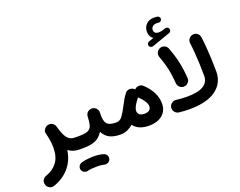

<svg xmlns="http://www.w3.org/2000/svg" viewBox="-178 -1295 2428 1940"><g transform="rotate(-20 1036.0 -325.0)"><path d="M201.7 -221.7Q192.4 -246.1 208.3 -269.8Q224.1 -293.5 250 -299.8Q261.7 -302.7 273.9 -300.8Q294.4 -297.9 308.8 -284.2Q323.2 -270.5 327.6 -252.9Q327.6 -252 328.1 -251Q351.1 -164.1 380.6 -125.5Q410.2 -86.9 461.9 -86.9H462.4Q489.3 -86.9 508.1 -67.9Q526.9 -48.8 526.9 -22Q526.9 4.9 508.1 23.7Q489.3 42.5 462.4 42.5H461.9Q429.7 42.5 401.1 32.7Q372.6 22.9 347.7 5.4Q330.1 119.6 263.2 193.6Q196.3 267.6 99.1 299.8Q70.3 309.6 46.9 295.4Q23.4 281.2 16.6 257.8Q7.8 227.5 21.7 205.8Q35.6 184.1 57.1 176.8Q135.3 150.9 179.7 91.6Q224.1 32.2 224.1 -68.4Q224.1 -136.7 202.1 -220.2Z M397.5 -22Q397.5 -48.8 416.5 -67.9Q435.5 -86.9 462.4 -86.9H511.2Q538.1 -86.9 557.4 -67.9Q576.7 -48.8 576.7 -22Q576.7 4.9 557.4 23.7Q538.1 42.5 511.2 42.5H462.4Q435.5 42.5 416.5 23.7Q397.5 4.9 397.5 -22Z M446.3 -22Q446.3 -48.8 465.3 -67.9Q484.4 -86.9 511.2 -86.9Q575.2 -86.9 605.5 -101.6Q635.7 -116.2 645.3 -150.1Q654.8 -184.1 656.7 -242.7Q658.7 -272.5 679.2 -289.1Q699.7 -305.7 726.6 -304.2Q753.9 -302.2 771.5 -281.7Q789.1 -261.2 786.6 -235.4Q782.2 -153.8 806.9 -120.4Q831.5 -86.9 906.7 -86.9H907.2Q934.1 -86.9 952.9 -67.9Q971.7 -48.8 971.7 -22Q971.7 4.9 952.9 23.7Q934.1 42.5 907.2 42.5H906.7Q840.3 42.5 793.9 20.3Q747.6 -2 720.7 -54.7Q685.5 1.5 634.8 22Q584 42.5 511.2 42.5Q484.4 42.5 465.3 23.7Q446.3 4.9 446.3 -22ZM405.3 238.3Q399.9 218.3 409.9 199.5Q419.9 180.7 440.9 173.8Q468.3 165.5 504.4 161.1Q540.5 156.7 575.7 156.7Q611.3 156.7 640.4 161.4Q669.4 166 689.5 174.3Q710.4 186 716.1 208.7Q721.7 231.4 708.5 250.5Q697.8 265.6 682.6 270.8Q667.5 275.9 650.9 272.5Q618.7 264.2 575.7 264.2Q542.5 264.2 514.9 266.4Q487.3 268.6 470.2 273.9Q449.7 279.8 430.7 269Q411.6 258.3 405.3 238.3Z M842.8 -22Q842.8 -48.8 861.6 -67.9Q880.4 -86.9 907.2 -86.9Q949.2 -86.9 976.1 -123.8Q1002.9 -160.6 1033.2 -221.2Q1049.3 -253.4 1066.7 -282.7Q1084 -312 1102.1 -334Q1103 -335.4 1104 -336.4Q1120.6 -356.4 1147.7 -357.7Q1174.8 -358.9 1194.8 -341.8Q1198.2 -338.9 1201.7 -335Q1202.1 -335.9 1203.1 -336.9Q1221.7 -356 1248.5 -356.7Q1275.4 -357.4 1294.9 -338.9Q1407.7 -231.4 1407.7 -109.4Q1407.7 -33.2 1354.7 12Q1301.8 57.1 1209 57.1Q1150.4 57.1 1109.1 38.6Q1067.9 20 1044.9 -12.7Q1018.6 11.2 984.6 26.9Q950.7 42.5 907.2 42.5Q880.4 42.5 861.6 23.7Q842.8 4.9 842.8 -22ZM1136.2 -127Q1136.2 -102.1 1153.8 -87.2Q1171.4 -72.3 1205.6 -72.3Q1242.2 -72.3 1260 -86.9Q1277.8 -101.6 1277.8 -127Q1277.8 -176.3 1205.6 -245.1Q1203.1 -247.6 1201.2 -250Q1196.3 -244.1 1191.4 -237.8L1189.5 -235.8Q1181.2 -224.6 1172.6 -212.4Q1164.1 -200.2 1157.2 -188.5Q1136.2 -152.3 1136.2 -127Z M1480 -703.1Q1475.6 -714.4 1481.4 -726.8Q1487.3 -739.3 1499.5 -743.2L1552.7 -761.7Q1511.7 -787.1 1511.7 -841.8Q1511.7 -889.6 1542.7 -921.1Q1573.7 -952.6 1628.9 -952.6Q1646.5 -952.6 1662.1 -950.2Q1674.8 -948.2 1682.6 -938.5Q1690.4 -928.7 1689.5 -916.5Q1688.5 -904.3 1678.2 -895.5Q1668 -886.7 1655.3 -888.7Q1648.9 -890.1 1637.2 -890.1Q1605 -890.1 1589.1 -875.5Q1573.2 -860.8 1573.2 -837.9Q1573.2 -816.9 1587.2 -806.2Q1601.1 -795.4 1625 -795.4Q1638.2 -795.4 1653.1 -798.6Q1668 -801.8 1697.8 -812Q1710.9 -816.4 1722.9 -809.6Q1734.9 -802.7 1737.8 -790Q1740.2 -777.8 1734.6 -767.1Q1729 -756.3 1718.3 -753.4L1520 -683.6Q1508.3 -679.7 1496.3 -685.3Q1484.4 -690.9 1480 -703.1ZM1480.5 -36.1Q1482.9 -62.5 1503.9 -80.1Q1524.9 -97.7 1551.3 -94.7Q1585.9 -91.3 1614 -89.1Q1642.1 -86.9 1669.4 -86.9Q1789.1 -86.9 1846.4 -122.1Q1903.8 -157.2 1903.8 -225.6Q1903.8 -282.2 1901.4 -345.9Q1898.9 -409.7 1894.3 -471.7Q1889.6 -533.7 1882.8 -585Q1879.4 -610.8 1896 -632.3Q1912.6 -653.8 1938.5 -657.2Q1964.8 -661.1 1986.3 -644.3Q2007.8 -627.4 2011.2 -601.6Q2018.6 -544.9 2023.4 -480.5Q2028.3 -416 2031 -350.6Q2033.7 -285.2 2033.7 -225.6Q2033.7 -103.5 1936.8 -31.5Q1839.8 40.5 1651.4 40.5Q1624 40.5 1597.7 39.1Q1571.3 37.6 1539.6 34.2Q1512.7 31.2 1495.6 11Q1478.5 -9.3 1480.5 -36.1ZM1542.5 -560.5Q1533.7 -585.4 1545.2 -609.6Q1556.6 -633.8 1581.5 -643.1Q1606.4 -652.3 1630.9 -640.9Q1655.3 -629.4 1664.6 -604Q1688 -541 1702.1 -489Q1716.3 -437 1724.9 -383.8Q1733.4 -330.6 1738.3 -264.2Q1740.7 -237.3 1723.1 -216.8Q1705.6 -196.3 1678.7 -193.8Q1651.9 -191.9 1631.6 -209.2Q1611.3 -226.6 1608.9 -253.4Q1604.5 -313.5 1596.9 -361.8Q1589.4 -410.2 1576.4 -457.3Q1563.5 -504.4 1542.5 -560.5Z"/></g></svg>

Font: Mikhak Bold
Style: Regular
Weight: 700
Designer: Amin Abedi
Version: Version 3.3